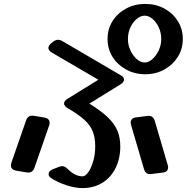

<svg xmlns="http://www.w3.org/2000/svg" viewBox="-20 -926 953 980"><path d="M721 -547Q668 -547 624 -571Q580 -595 554.5 -635.5Q529 -676 529 -727Q529 -778 554.5 -818.5Q580 -859 624 -882.5Q668 -906 721 -906Q775 -906 818.5 -882.5Q862 -859 887.5 -818.5Q913 -778 913 -727Q913 -676 887.5 -635.5Q862 -595 818.5 -571Q775 -547 721 -547ZM718 -607Q738 -607 757.5 -624Q777 -641 790 -668.5Q803 -696 803 -727Q803 -759 790.5 -786Q778 -813 758.5 -829.5Q739 -846 718 -846Q698 -846 678 -829.5Q658 -813 645.5 -786Q633 -759 633 -727Q633 -696 646 -668.5Q659 -641 678.5 -624Q698 -607 718 -607ZM241 -17Q228 -26 228 -37Q228 -53 249 -62L280 -74Q285 -76 289 -77Q293 -78 297 -78Q311 -78 325 -64Q363 -26 401 -26Q416 -26 431 -47.5Q446 -69 456 -104Q466 -139 466 -179Q466 -223 453.5 -255Q441 -287 410 -315Q379 -343 325 -374Q307 -385 307 -398Q307 -410 322 -420L482 -519L244 -658Q227 -669 227 -681Q227 -693 241 -705L251 -713Q264 -723 277 -723Q287 -723 297 -717L596 -542Q613 -533 613 -519Q613 -507 596 -496L436 -397Q495 -361 529.5 -328Q564 -295 579 -259.5Q594 -224 594 -179Q594 -117 570 -68.5Q546 -20 502.5 7Q459 34 401 34Q363 34 319 19.5Q275 5 241 -17ZM156 -70Q146 -41 116 -46L62 -55Q36 -60 36 -81Q36 -85 36.5 -88Q37 -91 38 -95L113 -311Q123 -340 153 -335L207 -326Q233 -321 233 -300Q233 -296 233 -293Q233 -290 231 -286ZM836 -84Q837 -81 837.5 -78Q838 -75 838 -72Q838 -48 810 -45L754 -38Q724 -33 715 -63L649 -288Q647 -296 647 -299Q647 -324 675 -327L731 -334Q761 -339 770 -309Z"/></svg>

Font: Yusei Magic
Style: Regular
Weight: 400
Designer: Tanukizamurai
Foundry: Yusei Magic Project
Version: Version 1.200